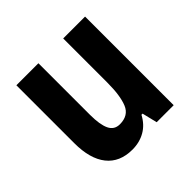

<svg xmlns="http://www.w3.org/2000/svg" viewBox="-145 -687 838 838"><g transform="rotate(-45 274.0 -268.5)"><path d="M485 -547V0H380L363 -70H356Q335 -30 300 -10Q265 10 221 10Q143 10 102 -41.5Q61 -93 61 -190V-547H197V-228Q197 -168 211.5 -137.5Q226 -107 260 -107Q314 -107 332 -150.5Q350 -194 350 -275V-547Z"/></g></svg>

Font: Noto Sans Condensed
Style: Bold
Weight: 700
Width: 3
Designer: Monotype Design Team
Foundry: Monotype Imaging Inc.
Version: Version 2.013; ttfautohint (v1.8.4.7-5d5b)